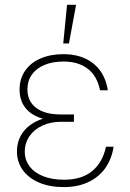

<svg xmlns="http://www.w3.org/2000/svg" viewBox="-20 -760 536 790"><path d="M156.7 -271.5Q108.9 -285.2 84.7 -315.9Q60.5 -346.7 60.5 -391.6Q60.5 -435.5 83 -468.5Q105.5 -501.5 146.5 -519.3Q187.5 -537.1 241.2 -537.1Q315.9 -537.1 364 -498.8Q412.1 -460.4 423.8 -388.7H391.6Q379.4 -447.8 340.8 -477.3Q302.2 -506.8 241.2 -506.8Q196.3 -506.8 162.6 -492.7Q128.9 -478.5 110.8 -452.6Q92.8 -426.8 92.8 -392.6Q92.8 -343.3 128.7 -316.2Q164.6 -289.1 229.5 -289.1H284.2V-258.8H229.5Q188.5 -258.8 154.8 -243.4Q121.1 -228 101.6 -200Q82 -171.9 82 -135.7Q82 -101.6 101.8 -75.4Q121.6 -49.3 158 -34.9Q194.3 -20.5 243.2 -20.5Q316.4 -20.5 359.4 -56.2Q402.3 -91.8 416 -156.2H447.3Q439.9 -106.4 413.8 -69.1Q387.7 -31.7 344 -11Q300.3 9.8 242.2 9.8Q183.6 9.8 140.1 -9Q96.7 -27.8 73.2 -61Q49.8 -94.2 49.8 -136.7Q49.8 -185.1 77.9 -220.2Q106 -255.4 156.7 -271.5ZM255.9 -740.2H293L263.7 -581.1H240.2Z"/></svg>

Font: Pretendard JP Thin
Style: Regular
Weight: 100
Designer: Base glyphs from Inter by Rasmus Andersson; Hangeul glyphs from Noto Sans CJK(Source Han Sans) by Jang Soo-young and Kan
Foundry: Kil Hyung-jin
Version: Version 1.309